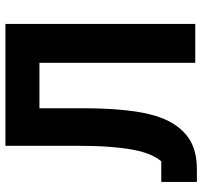

<svg xmlns="http://www.w3.org/2000/svg" viewBox="-39 -699 744 706"><g transform="rotate(-90 333.0 -346.0)"><path d="M17 6V-125H93Q107 -142 117.5 -166.5Q128 -191 135 -227Q142 -263 146 -315Q150 -367 150 -439V-698H598V0H455V-573H288V-420Q288 -337 282.5 -275.5Q277 -214 266.5 -170.5Q256 -127 240 -96.5Q224 -66 202 -44Q176 -18 142 -6Q108 6 63 6Z"/></g></svg>

Font: IBM Plex Sans Condensed
Style: Bold
Weight: 700
Width: 3
Designer: Mike Abbink, Paul van der Laan, Pieter van Rosmalen
Foundry: Bold Monday
Version: Version 3.201